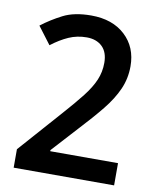

<svg xmlns="http://www.w3.org/2000/svg" viewBox="-82 -788 693 851"><g transform="rotate(10 264.5 -362.0)"><path d="M490 0H38V-83L208 -275Q258 -331 290 -372Q322 -413 337.5 -449.5Q353 -486 353 -527Q353 -575 327 -600Q301 -625 257 -625Q214 -625 176.5 -608.5Q139 -592 100 -562L41 -640Q84 -673 134 -698.5Q184 -724 260 -724Q356 -724 413 -671Q470 -618 470 -532Q470 -477 448.5 -428.5Q427 -380 386.5 -330Q346 -280 289 -219L185 -105V-100H490Z"/></g></svg>

Font: Noto Sans Sinhala UI SemiCondensed SemiBold
Style: Regular
Weight: 600
Width: 4
Designer: Jelle Bosma - Monotype Design Team
Foundry: Monotype Imaging Inc.
Version: Version 2.006; ttfautohint (v1.8.4.7-5d5b)